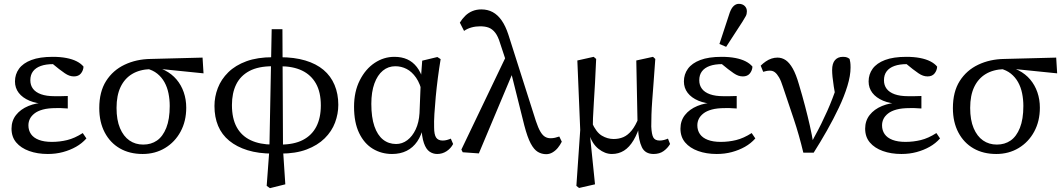

<svg xmlns="http://www.w3.org/2000/svg" viewBox="-20 -789 5542 1000"><path d="M229 13Q175 13 132 -2.5Q89 -18 64.5 -47Q40 -76 40 -119Q40 -160 63.5 -190Q87 -220 128 -237Q169 -254 221 -255V-248Q170 -249 133.5 -264.5Q97 -280 77.5 -305.5Q58 -331 58 -365Q58 -402 79 -431Q100 -460 143.5 -476.5Q187 -493 255 -493Q294 -493 325.5 -487Q357 -481 379.5 -469.5Q402 -458 415 -442Q414 -422 401.5 -406.5Q389 -391 365 -391Q353 -391 341.5 -395Q330 -399 317.5 -407.5Q305 -416 288 -429L241 -467L314 -465L329 -447Q311 -451 294 -453Q277 -455 257 -455Q219 -455 192.5 -445.5Q166 -436 152 -417.5Q138 -399 138 -371Q138 -345 152 -326.5Q166 -308 194 -298Q222 -288 264 -288Q280 -288 295.5 -288Q311 -288 333 -289V-224Q309 -226 297 -226Q285 -226 273 -226Q231 -226 203.5 -218.5Q176 -211 159.5 -198Q143 -185 135.5 -169.5Q128 -154 128 -136Q128 -110 141.5 -90.5Q155 -71 182.5 -60.5Q210 -50 250 -50Q291 -50 330 -59.5Q369 -69 411 -96L430 -68Q407 -42 376 -24.5Q345 -7 308 3Q271 13 229 13Z M723 13Q655 13 604.5 -16Q554 -45 525.5 -99Q497 -153 497 -226Q497 -311 532.5 -367Q568 -423 629 -452Q690 -481 765 -482L1035 -489L1040 -407L774 -434L763 -429Q707 -427 668 -403.5Q629 -380 608 -336Q587 -292 587 -227Q587 -164 605 -121.5Q623 -79 654 -57.5Q685 -36 726 -36Q767 -36 797.5 -57Q828 -78 846 -123Q864 -168 864 -237Q864 -271 857.5 -303Q851 -335 836.5 -361Q822 -387 799 -405.5Q776 -424 743 -432L756 -446Q803 -441 839 -422.5Q875 -404 899.5 -375Q924 -346 937 -308.5Q950 -271 950 -228Q950 -158 920.5 -103.5Q891 -49 839.5 -18Q788 13 723 13Z M1369 179 1383 -10 1395 -637H1451L1454 -11L1466 171L1386 191ZM1401 11Q1326 11 1269.5 -6.5Q1213 -24 1174 -56Q1135 -88 1116 -133.5Q1097 -179 1097 -237Q1097 -285 1114.5 -330.5Q1132 -376 1169 -412.5Q1206 -449 1263.5 -470Q1321 -491 1400 -491V-444Q1325 -444 1278.5 -419Q1232 -394 1210 -349Q1188 -304 1188 -242Q1188 -172 1213 -126.5Q1238 -81 1286 -58.5Q1334 -36 1401 -36ZM1441 11V-36Q1511 -36 1557.5 -60Q1604 -84 1627.5 -129.5Q1651 -175 1651 -240Q1651 -309 1625.5 -354Q1600 -399 1553 -421.5Q1506 -444 1438 -444V-491Q1513 -491 1570 -474Q1627 -457 1665 -425Q1703 -393 1722.5 -346.5Q1742 -300 1742 -243Q1742 -196 1725 -150.5Q1708 -105 1671 -68.5Q1634 -32 1577 -10.5Q1520 11 1441 11Z M2022 13Q1967 13 1922 -14Q1877 -41 1850.5 -96Q1824 -151 1824 -233Q1824 -312 1854 -371Q1884 -430 1931.5 -461.5Q1979 -493 2034 -493Q2072 -493 2101 -480Q2130 -467 2151 -440Q2172 -413 2185 -370H2208L2180 -301Q2169 -353 2147 -384.5Q2125 -416 2097.5 -430Q2070 -444 2039 -444Q2002 -444 1974 -421Q1946 -398 1930 -354Q1914 -310 1914 -248Q1914 -178 1930 -131.5Q1946 -85 1975 -62Q2004 -39 2043 -39Q2075 -39 2101.5 -59Q2128 -79 2145 -115Q2162 -151 2165 -200L2172 -378L2179 -473L2258 -492L2275 -481Q2267 -433 2260.5 -383Q2254 -333 2249.5 -285Q2245 -237 2242.5 -196Q2240 -155 2241 -126Q2241 -88 2251.5 -72.5Q2262 -57 2286 -57Q2297 -57 2308 -60Q2319 -63 2328 -67L2340 -39Q2328 -16 2306 -1.5Q2284 13 2257 13Q2235 13 2217 0.5Q2199 -12 2188 -43.5Q2177 -75 2174 -133L2186 -132Q2175 -84 2153 -52Q2131 -20 2098 -3.5Q2065 13 2022 13Z M2390 4 2383 -10 2622 -509 2656 -423 2474 10ZM2825 14Q2801 14 2781 2Q2761 -10 2744 -42Q2727 -74 2711 -135L2641 -415H2634L2585 -563Q2574 -600 2559 -619Q2544 -638 2525.5 -645Q2507 -652 2481 -652Q2457 -652 2435.5 -646Q2414 -640 2397 -628L2375 -671Q2387 -691 2403.5 -707Q2420 -723 2441 -731.5Q2462 -740 2487 -740Q2520 -740 2546 -726Q2572 -712 2592.5 -683Q2613 -654 2628 -608L2771 -159Q2783 -123 2794.5 -103.5Q2806 -84 2819 -76.5Q2832 -69 2847 -69Q2860 -69 2870.5 -71.5Q2881 -74 2893 -78L2906 -51Q2897 -33 2885 -18.5Q2873 -4 2857.5 5Q2842 14 2825 14Z M2982 179 3002 -112 2987 -474 3072 -493 3085 -482Q3082 -412 3079 -356.5Q3076 -301 3073 -256.5Q3070 -212 3068.5 -174Q3067 -136 3067 -99L3053 -83L3079 171L2996 190ZM3384 13Q3340 13 3323 -22.5Q3306 -58 3303 -120L3301 -122L3294 -474L3381 -493L3393 -482Q3388 -411 3384 -358Q3380 -305 3377 -265Q3374 -225 3373 -192.5Q3372 -160 3372 -130Q3374 -88 3383 -72.5Q3392 -57 3416 -57Q3427 -57 3438.5 -60Q3450 -63 3459 -67L3470 -39Q3457 -17 3436 -2Q3415 13 3384 13ZM3167 13Q3131 13 3097.5 -13.5Q3064 -40 3049 -90H3042L3062 -152Q3085 -100 3114.5 -82.5Q3144 -65 3176 -65Q3204 -65 3227 -75Q3250 -85 3270 -109.5Q3290 -134 3307 -177L3324 -152H3318Q3302 -96 3280 -59Q3258 -22 3230 -4.5Q3202 13 3167 13Z M3713 13Q3659 13 3616 -2.5Q3573 -18 3548.5 -47Q3524 -76 3524 -119Q3524 -160 3547.5 -190Q3571 -220 3612 -237Q3653 -254 3705 -255V-248Q3654 -249 3617.5 -264.5Q3581 -280 3561.5 -305.5Q3542 -331 3542 -365Q3542 -402 3563 -431Q3584 -460 3627.5 -476.5Q3671 -493 3739 -493Q3778 -493 3809.5 -487Q3841 -481 3863.5 -469.5Q3886 -458 3899 -442Q3898 -422 3885.5 -406.5Q3873 -391 3849 -391Q3837 -391 3825.5 -395Q3814 -399 3801.5 -407.5Q3789 -416 3772 -429L3725 -467L3798 -465L3813 -447Q3795 -451 3778 -453Q3761 -455 3741 -455Q3703 -455 3676.5 -445.5Q3650 -436 3636 -417.5Q3622 -399 3622 -371Q3622 -345 3636 -326.5Q3650 -308 3678 -298Q3706 -288 3748 -288Q3764 -288 3779.5 -288Q3795 -288 3817 -289V-224Q3793 -226 3781 -226Q3769 -226 3757 -226Q3715 -226 3687.5 -218.5Q3660 -211 3643.5 -198Q3627 -185 3619.5 -169.5Q3612 -154 3612 -136Q3612 -110 3625.5 -90.5Q3639 -71 3666.5 -60.5Q3694 -50 3734 -50Q3775 -50 3814 -59.5Q3853 -69 3895 -96L3914 -68Q3891 -42 3860 -24.5Q3829 -7 3792 3Q3755 13 3713 13ZM3727 -560 3781 -724Q3790 -748 3802 -758.5Q3814 -769 3828 -769Q3847 -769 3858.5 -758Q3870 -747 3870 -730Q3870 -716 3864.5 -705.5Q3859 -695 3847 -676L3762 -545Z M4164 6Q4142 -86 4114.5 -168Q4087 -250 4058 -336Q4048 -368 4037.5 -386Q4027 -404 4016 -412.5Q4005 -421 3990 -421Q3979 -421 3971 -419Q3963 -417 3955 -415L3942 -447Q3954 -459 3968.5 -469Q3983 -479 3998.5 -484Q4014 -489 4029 -489Q4053 -489 4072.5 -475.5Q4092 -462 4109 -432Q4126 -402 4141 -350Q4159 -290 4173 -236.5Q4187 -183 4198 -134.5Q4209 -86 4216 -42H4204L4220 -73Q4241 -111 4257.5 -144.5Q4274 -178 4288.5 -210.5Q4303 -243 4316 -277Q4329 -311 4343 -350L4335 -266Q4327 -310 4322.5 -339Q4318 -368 4316 -388.5Q4314 -409 4314 -424Q4314 -459 4329 -476Q4344 -493 4370 -493Q4384 -493 4391.5 -490Q4399 -487 4405 -482Q4407 -474 4408.5 -464.5Q4410 -455 4410 -437Q4410 -395 4393.5 -341Q4377 -287 4349 -228Q4321 -169 4287 -109Q4253 -49 4218 6Z M4675 13Q4621 13 4578 -2.5Q4535 -18 4510.5 -47Q4486 -76 4486 -119Q4486 -160 4509.5 -190Q4533 -220 4574 -237Q4615 -254 4667 -255V-248Q4616 -249 4579.5 -264.5Q4543 -280 4523.5 -305.5Q4504 -331 4504 -365Q4504 -402 4525 -431Q4546 -460 4589.5 -476.5Q4633 -493 4701 -493Q4740 -493 4771.5 -487Q4803 -481 4825.5 -469.5Q4848 -458 4861 -442Q4860 -422 4847.5 -406.5Q4835 -391 4811 -391Q4799 -391 4787.5 -395Q4776 -399 4763.5 -407.5Q4751 -416 4734 -429L4687 -467L4760 -465L4775 -447Q4757 -451 4740 -453Q4723 -455 4703 -455Q4665 -455 4638.5 -445.5Q4612 -436 4598 -417.5Q4584 -399 4584 -371Q4584 -345 4598 -326.5Q4612 -308 4640 -298Q4668 -288 4710 -288Q4726 -288 4741.5 -288Q4757 -288 4779 -289V-224Q4755 -226 4743 -226Q4731 -226 4719 -226Q4677 -226 4649.5 -218.5Q4622 -211 4605.5 -198Q4589 -185 4581.5 -169.5Q4574 -154 4574 -136Q4574 -110 4587.5 -90.5Q4601 -71 4628.5 -60.5Q4656 -50 4696 -50Q4737 -50 4776 -59.5Q4815 -69 4857 -96L4876 -68Q4853 -42 4822 -24.5Q4791 -7 4754 3Q4717 13 4675 13Z M5169 13Q5101 13 5050.5 -16Q5000 -45 4971.5 -99Q4943 -153 4943 -226Q4943 -311 4978.5 -367Q5014 -423 5075 -452Q5136 -481 5211 -482L5481 -489L5486 -407L5220 -434L5209 -429Q5153 -427 5114 -403.5Q5075 -380 5054 -336Q5033 -292 5033 -227Q5033 -164 5051 -121.5Q5069 -79 5100 -57.5Q5131 -36 5172 -36Q5213 -36 5243.5 -57Q5274 -78 5292 -123Q5310 -168 5310 -237Q5310 -271 5303.5 -303Q5297 -335 5282.5 -361Q5268 -387 5245 -405.5Q5222 -424 5189 -432L5202 -446Q5249 -441 5285 -422.5Q5321 -404 5345.5 -375Q5370 -346 5383 -308.5Q5396 -271 5396 -228Q5396 -158 5366.5 -103.5Q5337 -49 5285.5 -18Q5234 13 5169 13Z"/></svg>

Font: Source Serif 4 18pt
Style: Regular
Weight: 400
Designer: Frank Grießhammer
Foundry: Adobe Systems Incorporated
Version: Version 4.004;hotconv 1.0.116;makeotfexe 2.5.65601